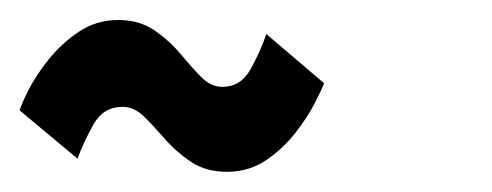

<svg xmlns="http://www.w3.org/2000/svg" viewBox="-25 -510 495 193"><path d="M203.1 -337.3Q182.1 -337.3 167.2 -347.2Q152.3 -357.1 141.1 -369.9Q129.9 -382.8 119.9 -392.7Q109.9 -402.6 98.3 -402.6Q78.9 -402.6 69 -385Q59.1 -367.4 52.9 -350.5L-5.2 -399Q-3.8 -404.6 3.5 -419.2Q10.9 -433.9 23.8 -450.1Q36.7 -466.3 54.3 -478.1Q71.9 -489.9 93.9 -489.9Q114.9 -489.9 129.8 -479.8Q144.8 -469.6 156 -456.3Q167.2 -442.9 177 -432.8Q186.9 -422.7 198.4 -422.7Q217 -422.7 226.9 -440.5Q236.9 -458.4 242.7 -475.8L300.8 -426.3Q298.9 -421.1 291.6 -406.7Q284.3 -392.3 271.8 -376.3Q259.4 -360.4 242.2 -348.8Q225.1 -337.3 203.1 -337.3Z"/></svg>

Font: League Mono Thin Condensed
Style: Regular
Weight: 100
Width: 1
Designer: Tyler Finck
Foundry: The League of Moveable Type / Tyler Finck
Version: Version 2.300;RELEASE